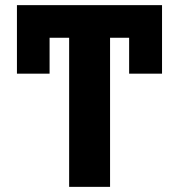

<svg xmlns="http://www.w3.org/2000/svg" viewBox="-20 -727 695 747"><path d="M610.4 -440.4H482.4V-580.1H408.2V0H249V-580.1H172.9V-440.4H45.9V-707H610.4Z"/></svg>

Font: Pretendard GOV ExtraBold
Style: Regular
Weight: 800
Designer: Base glyphs from Inter by Rasmus Andersson; Hangeul glyphs from Noto Sans CJK(Source Han Sans) by Jang Soo-young and Kan
Foundry: Kil Hyung-jin
Version: Version 1.309